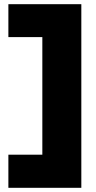

<svg xmlns="http://www.w3.org/2000/svg" viewBox="-20 -740 456 916"><path d="M20 156H368V-720H20V-563H182V-2H20Z"/></svg>

Font: Fixel Text Black
Style: Regular
Weight: 900
Width: 4
Designer: AlfaBravo + MacPaw
Foundry: Kyrylo Tkachov, Marchela Mozhyna, Serhii Makarenko, Maria Weinstein, Zakhar Kryvoshyya
Version: Version 1.211